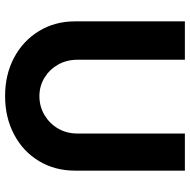

<svg xmlns="http://www.w3.org/2000/svg" viewBox="-16 -725 747 755"><g transform="rotate(90 357.5 -347.5)"><path d="M64 -269V-701H215V-278Q215 -236 234 -202.5Q253 -169 285.5 -149Q318 -129 358 -129Q399 -129 432.5 -149Q466 -169 485.5 -202.5Q505 -236 505 -278V-701H651V-269Q651 -190 613.5 -127.5Q576 -65 509 -29.5Q442 6 358 6Q273 6 206.5 -29.5Q140 -65 102 -127.5Q64 -190 64 -269Z"/></g></svg>

Font: Our Lexend SemiBold
Style: Regular
Weight: 600
Designer: Bonnie Shaver-Troup, Thomas Jockin
Foundry: Lexend
Version: Version 1.007